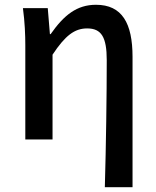

<svg xmlns="http://www.w3.org/2000/svg" viewBox="-20 -584 655 804"><path d="M419 200H535V-346C535 -487 491 -564 382 -564C302 -564 248 -521 192 -441H189L180 -550H76C84 -490 86 -438 86 -394V0H200V-355C253 -435 292 -465 345 -465C405 -465 427 -428 427 -332C427 -185 424 25 419 200Z"/></svg>

Font: Spoqa Han Sans Neo Medium
Style: Regular
Weight: 500
Designer: [Spoqa Han Sans Neo] Dong-huui Kim ___ Younghwa Kang ___ Yujin Lee ___ [Noto Sans] Ryoko NISHIZUKA ____ (kana & ideograp
Foundry: Spoqa (http://www.spoqa-han-sans.com)
Version: Version 1.100;hotconv 1.0.109;makeotfexe 2.5.65596